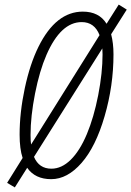

<svg xmlns="http://www.w3.org/2000/svg" viewBox="-20 -775 575 841"><path d="M477.1 -537.1Q477.1 -399.4 438.2 -265.9Q399.4 -132.3 337.2 -61.3Q274.9 9.8 204.3 9.8Q133.8 9.8 99.1 -40L44.9 45.9L11.2 25.9L79.1 -83Q65.9 -123 65.9 -185.1Q65.9 -282.2 88.6 -388.7Q111.3 -495.1 148.9 -570.8Q225.1 -724.1 342.8 -724.1Q414.1 -724.1 446.8 -670.9L500 -754.9L535.2 -732.9L466.8 -625Q477.1 -585.9 477.1 -537.1ZM337.9 -678.2Q246.1 -678.2 183.6 -534.7Q153.3 -465.3 133.5 -365.2Q113.8 -265.1 113.8 -184.1Q113.8 -155.8 116.2 -142.1L416 -621.1Q394 -678.2 337.9 -678.2ZM205.1 -36.1Q250 -36.1 289.8 -75.2Q329.6 -114.3 360.4 -187.5Q391.1 -260.7 410.2 -358.4Q429.2 -456.1 429.2 -537.1L428.2 -563L128.9 -87.9Q150.9 -36.1 205.1 -36.1Z"/></svg>

Font: Open Sans Hebrew Condensed Light
Style: Italic
Weight: 300
Width: 3
Italic angle: -12°
Foundry: Ascender Corporation, Yanek Iontef
Version: Version 2.001;PS 002.001;hotconv 1.0.70;makeotf.lib2.5.58329